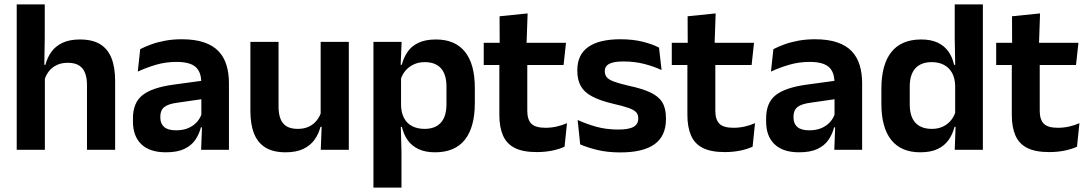

<svg xmlns="http://www.w3.org/2000/svg" viewBox="-20 -681 4946 873"><path d="M503.5 0H375.5V-294.5Q375.5 -325.5 367.2 -348Q359 -370.5 340 -383Q321 -395.5 288 -395.5Q259 -395.5 237.5 -385Q216 -374.5 202.2 -356.8Q188.5 -339 182 -316.5L156 -386.5H186.5Q195 -419 213.5 -445Q232 -471 264 -486.2Q296 -501.5 343.5 -501.5Q400 -501.5 435 -480.2Q470 -459 486.8 -417Q503.5 -375 503.5 -313ZM184 0H56V-661H183.5V-510L181 -357.5L184 -348Z M1021 0H894.5L899 -120L895.5 -131V-284.5L895 -306.5Q895 -354.5 868.8 -377Q842.5 -399.5 783 -399.5Q732.5 -399.5 688.2 -386.2Q644 -373 606.5 -355.5L617.5 -457.5Q639.5 -469 667.8 -479.2Q696 -489.5 731 -496Q766 -502.5 806.5 -502.5Q866.5 -502.5 908 -488.2Q949.5 -474 974.2 -447.5Q999 -421 1010 -384.2Q1021 -347.5 1021 -303ZM734 11.5Q661 11.5 622.8 -25Q584.5 -61.5 584.5 -129V-143Q584.5 -214.5 628.5 -248.8Q672.5 -283 768 -296L907 -315L914.5 -232.5L786.5 -214Q744.5 -208.5 726.8 -194Q709 -179.5 709 -151.5V-146.5Q709 -119 726.2 -103.8Q743.5 -88.5 780.5 -88.5Q813.5 -88.5 837 -99Q860.5 -109.5 875.8 -126.8Q891 -144 897.5 -165.5L915.5 -102H893.5Q885.5 -70.5 867.8 -44.8Q850 -19 818 -3.8Q786 11.5 734 11.5Z M1118.5 -490.5H1246.5V-195.5Q1246.5 -165 1254.8 -142.2Q1263 -119.5 1282.2 -107.2Q1301.5 -95 1334 -95Q1363.5 -95 1385 -105.5Q1406.5 -116 1420.5 -133.8Q1434.5 -151.5 1441 -173.5L1461 -104H1437Q1429 -72 1410.2 -45.8Q1391.5 -19.5 1359.2 -4Q1327 11.5 1278.5 11.5Q1222.5 11.5 1187.2 -10Q1152 -31.5 1135.2 -73.5Q1118.5 -115.5 1118.5 -177ZM1438 -490.5H1566V0H1438.5L1443 -119L1438 -129.5Z M1958 11.5Q1914 11.5 1883.5 -2.8Q1853 -17 1834.2 -43Q1815.5 -69 1807.5 -104H1771L1803.5 -202Q1804.5 -167 1817.8 -143Q1831 -119 1854.8 -107Q1878.5 -95 1910.5 -95Q1959 -95 1984.5 -123.2Q2010 -151.5 2010 -207V-287.5Q2010 -342.5 1985 -370.5Q1960 -398.5 1911 -398.5Q1883 -398.5 1860.5 -387.8Q1838 -377 1823 -359Q1808 -341 1801.5 -317.5L1771.5 -386.5H1807Q1815 -418.5 1832.8 -444.8Q1850.5 -471 1882.2 -486.2Q1914 -501.5 1962.5 -501.5Q2049 -501.5 2094 -445.8Q2139 -390 2139 -281V-213Q2139 -103 2093.8 -45.8Q2048.5 11.5 1958 11.5ZM1805.5 172H1678V-490.5H1806L1801 -366L1803.5 -343.5V-147L1802 -124L1805.5 10.5Z M2420.5 10.5Q2358 10.5 2320.8 -8.2Q2283.5 -27 2267 -65Q2250.5 -103 2250.5 -158.5V-444.5H2377.5V-177.5Q2377.5 -137.5 2395.8 -118.8Q2414 -100 2460 -100Q2487 -100 2512 -105.8Q2537 -111.5 2558 -121L2547 -14Q2522 -2.5 2489.8 4Q2457.5 10.5 2420.5 10.5ZM2542.5 -385.5H2179.5V-486.5H2553.5ZM2374 -477H2252L2251.5 -607L2379 -620Z M2800.5 12Q2741.5 12 2695.8 0.8Q2650 -10.5 2618 -24.5L2606.5 -135.5Q2644.5 -118 2690.2 -105Q2736 -92 2791 -92Q2839 -92 2860.5 -104.2Q2882 -116.5 2882 -141V-144Q2882 -160.5 2872.2 -171Q2862.5 -181.5 2838 -190.2Q2813.5 -199 2769 -209Q2707.5 -223.5 2671.8 -242.8Q2636 -262 2620.5 -290.2Q2605 -318.5 2605 -358V-362.5Q2605 -432 2654.5 -467.2Q2704 -502.5 2801 -502.5Q2858.5 -502.5 2902.8 -491.2Q2947 -480 2976.5 -464.5L2988 -362.5Q2953 -379 2909.5 -390.2Q2866 -401.5 2816 -401.5Q2783.5 -401.5 2764.8 -396.2Q2746 -391 2738 -381.5Q2730 -372 2730 -358.5V-356Q2730 -341 2738.8 -330Q2747.5 -319 2771 -310.2Q2794.5 -301.5 2837 -291.5Q2899 -278.5 2936.5 -261Q2974 -243.5 2991 -216.2Q3008 -189 3008 -145V-139Q3008 -63 2956.5 -25.5Q2905 12 2800.5 12Z M3275.5 10.5Q3213 10.5 3175.8 -8.2Q3138.5 -27 3122 -65Q3105.5 -103 3105.5 -158.5V-444.5H3232.5V-177.5Q3232.5 -137.5 3250.8 -118.8Q3269 -100 3315 -100Q3342 -100 3367 -105.8Q3392 -111.5 3413 -121L3402 -14Q3377 -2.5 3344.8 4Q3312.5 10.5 3275.5 10.5ZM3397.5 -385.5H3034.5V-486.5H3408.5ZM3229 -477H3107L3106.5 -607L3234 -620Z M3900 0H3773.5L3778 -120L3774.5 -131V-284.5L3774 -306.5Q3774 -354.5 3747.8 -377Q3721.5 -399.5 3662 -399.5Q3611.5 -399.5 3567.2 -386.2Q3523 -373 3485.5 -355.5L3496.5 -457.5Q3518.5 -469 3546.8 -479.2Q3575 -489.5 3610 -496Q3645 -502.5 3685.5 -502.5Q3745.5 -502.5 3787 -488.2Q3828.5 -474 3853.2 -447.5Q3878 -421 3889 -384.2Q3900 -347.5 3900 -303ZM3613 11.5Q3540 11.5 3501.8 -25Q3463.5 -61.5 3463.5 -129V-143Q3463.5 -214.5 3507.5 -248.8Q3551.5 -283 3647 -296L3786 -315L3793.5 -232.5L3665.5 -214Q3623.5 -208.5 3605.8 -194Q3588 -179.5 3588 -151.5V-146.5Q3588 -119 3605.2 -103.8Q3622.5 -88.5 3659.5 -88.5Q3692.5 -88.5 3716 -99Q3739.5 -109.5 3754.8 -126.8Q3770 -144 3776.5 -165.5L3794.5 -102H3772.5Q3764.5 -70.5 3746.8 -44.8Q3729 -19 3697 -3.8Q3665 11.5 3613 11.5Z M4164 11.5Q4077.5 11.5 4032.5 -44.5Q3987.5 -100.5 3987.5 -209.5V-277Q3987.5 -387.5 4033 -444.5Q4078.5 -501.5 4168.5 -501.5Q4212.5 -501.5 4242.8 -487.5Q4273 -473.5 4291.8 -447.5Q4310.5 -421.5 4318 -386.5H4355.5L4323 -291.5Q4322 -326 4308.8 -349.8Q4295.5 -373.5 4272 -386Q4248.5 -398.5 4216.5 -398.5Q4168 -398.5 4142.2 -370.5Q4116.5 -342.5 4116.5 -287V-206Q4116.5 -151 4142.2 -123Q4168 -95 4217.5 -95Q4245.5 -95 4267.5 -105.5Q4289.5 -116 4304.2 -134.2Q4319 -152.5 4325.5 -175.5L4356 -104H4320Q4312 -72 4294 -45.8Q4276 -19.5 4244.5 -4Q4213 11.5 4164 11.5ZM4449 0H4321L4325.5 -120L4323 -148.5V-349L4323.5 -369.5L4321 -510V-661H4449Z M4750.5 10.5Q4688 10.5 4650.8 -8.2Q4613.5 -27 4597 -65Q4580.5 -103 4580.5 -158.5V-444.5H4707.5V-177.5Q4707.5 -137.5 4725.8 -118.8Q4744 -100 4790 -100Q4817 -100 4842 -105.8Q4867 -111.5 4888 -121L4877 -14Q4852 -2.5 4819.8 4Q4787.5 10.5 4750.5 10.5ZM4872.5 -385.5H4509.5V-486.5H4883.5ZM4704 -477H4582L4581.5 -607L4709 -620Z"/></svg>

Font: Anek Kannada Medium SemiBold
Style: Regular
Weight: 600
Version: Version 1.003